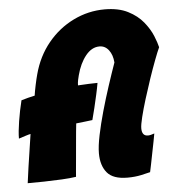

<svg xmlns="http://www.w3.org/2000/svg" viewBox="-53 -779 775 850"><g transform="rotate(-5 334.5 -354.5)"><path d="M37 7.5Q38 -3 46.5 -62.2Q55 -121.5 68.5 -208.5Q62 -207.5 47.2 -202.8Q32.5 -198 15.5 -192.5Q15.5 -222 23 -269.2Q30.5 -316.5 41.5 -360.5Q51.5 -364 71.5 -369Q91.5 -374 101.5 -376Q104 -394.5 110 -422.8Q116 -451 121 -469Q142 -548 190 -606.5Q238 -665 304 -697.2Q370 -729.5 443 -729.5Q504.5 -729.5 546.2 -708.2Q588 -687 613.5 -655.5Q639 -624 651.8 -592.8Q664.5 -561.5 669 -541.5Q660.5 -523.5 646.8 -487.2Q633 -451 618 -406.8Q603 -362.5 589.5 -318.8Q576 -275 567.5 -240.5Q559 -206 559 -190.5Q559 -156.5 586 -156.5Q597 -156.5 614.5 -163Q612.5 -150.5 607.8 -127Q603 -103.5 597.8 -76.8Q592.5 -50 588 -27.2Q583.5 -4.5 581 6Q568.5 9.5 540.5 15.5Q512.5 21.5 479.5 21.5Q415.5 21.5 389 -10.5Q362.5 -42.5 362.5 -96.5Q362.5 -128.5 372.5 -176.8Q382.5 -225 398.2 -280.8Q414 -336.5 432 -391.5Q450 -446.5 466 -491.5Q463.5 -525.5 447.2 -546.8Q431 -568 406 -568Q371.5 -568 344.5 -534.5Q317.5 -501 304 -449Q302 -442 299.2 -429Q296.5 -416 296.5 -404.5Q319 -406 344.5 -407Q370 -408 383.5 -408Q380 -386.5 373.5 -357.5Q367 -328.5 360 -299Q353 -269.5 346.5 -246Q338.5 -245 315.5 -242.2Q292.5 -239.5 274 -237.5Q272.5 -226.5 270.2 -201.5Q268 -176.5 265.2 -145.8Q262.5 -115 259.8 -85Q257 -55 255 -32.2Q253 -9.5 252.5 -2Q227 2 188.5 4Q150 6 109.5 6.8Q69 7.5 37 7.5Z"/></g></svg>

Font: Grandstander Black
Style: Italic
Weight: 900
Italic angle: -15°
Designer: Tyler Finck
Foundry: Etcetera Type Co
Version: Version 1.200; ttfautohint (v1.8.3)